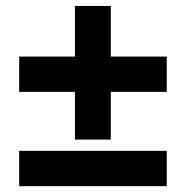

<svg xmlns="http://www.w3.org/2000/svg" viewBox="-20 -637 649 657"><path d="M236.4 -322.6H45.6V-443.4H236.4V-616.6H359.2V-443.4H550.6V-322.6H359.2V-159.4H236.4ZM550.6 -120.8V0H45.6V-120.8Z"/></svg>

Font: Fixel Italic Variable Display Thin
Style: Italic
Weight: 100
Italic angle: -10°
Designer: AlfaBravo + MacPaw
Foundry: Kyrylo Tkachov, Marchela Mozhyna, Serhii Makarenko, Maria Weinstein, Zakhar Kryvoshyya
Version: Version 1.210;Glyphs 3.2 (3217)